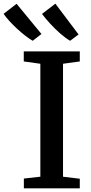

<svg xmlns="http://www.w3.org/2000/svg" viewBox="-90 -1022 492 1042"><path d="M129 -63V-676L39 -688.5V-743H343V-688.5L252 -676V-63L343 -52V0H39.5V-53ZM87 -801Q69.5 -811 47.8 -827.8Q26 -844.5 3.8 -865Q-18.5 -885.5 -38 -906.8Q-57.5 -928 -70.5 -947L0 -1001.5L135 -837.5L88 -801ZM290 -801Q266.5 -814.5 238 -839.2Q209.5 -864 183 -892.8Q156.5 -921.5 138 -946.5L210.5 -1002L336.5 -835L291 -801Z"/></svg>

Font: Merriweather 20pt SemiBold
Style: Regular
Weight: 600
Version: Version 2.100